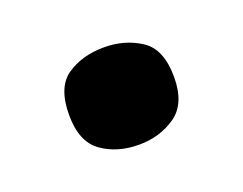

<svg xmlns="http://www.w3.org/2000/svg" viewBox="-46 -519 418 330"><g transform="rotate(-20 163.0 -354.0)"><path d="M163 -265Q123 -265 95 -285Q67 -305 67 -354Q67 -405 95 -424Q123 -443 163 -443Q201 -443 230 -424Q259 -405 259 -354Q259 -305 230 -285Q201 -265 163 -265Z"/></g></svg>

Font: Noto Serif Hebrew Black
Style: Regular
Weight: 900
Version: Version 2.003